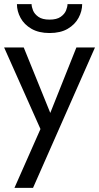

<svg xmlns="http://www.w3.org/2000/svg" viewBox="-20 -690 480 930"><path d="M440 -460H350L208 -104L241 -100L95 -460H0L176 -65L50 220H140ZM62 -670Q62 -636 79.5 -603.5Q97 -571 132.5 -550.5Q168 -530 220 -530Q273 -530 308 -550.5Q343 -571 360.5 -603.5Q378 -636 378 -670H307Q307 -657 300 -639.5Q293 -622 274 -608.5Q255 -595 220 -595Q185 -595 166 -608.5Q147 -622 140 -639.5Q133 -657 133 -670Z"/></svg>

Font: Glinicke Jost Regular
Style: Regular
Weight: 400
Version: Version 3.710